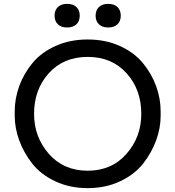

<svg xmlns="http://www.w3.org/2000/svg" viewBox="-20 -954 905 992"><path d="M375 -828.5Q358 -812 327 -812Q296 -812 279 -828.5Q262 -845 262 -873Q262 -901 279 -917.5Q296 -934 327 -934Q358 -934 375 -917.5Q392 -901 392 -873Q392 -845 375 -828.5ZM587 -828.5Q570 -812 539 -812Q508 -812 491 -828.5Q474 -845 474 -873Q474 -901 491 -917.5Q508 -934 539 -934Q570 -934 587 -917.5Q604 -901 604 -873Q604 -845 587 -828.5ZM56 -356V-378Q56 -445 79.5 -509.5Q103 -574 148 -628.5Q193 -683 267 -716.5Q341 -750 433 -750Q525 -750 599 -716.5Q673 -683 718 -628.5Q763 -574 786.5 -509.5Q810 -445 810 -378V-356Q810 -293 787 -229.5Q764 -166 720 -109.5Q676 -53 601 -17.5Q526 18 433 18Q340 18 265 -17.5Q190 -53 146 -109.5Q102 -166 79 -229.5Q56 -293 56 -356ZM710 -366Q710 -491 634 -575.5Q558 -660 433 -660Q308 -660 232 -575.5Q156 -491 156 -366Q156 -246 232.5 -159Q309 -72 433 -72Q557 -72 633.5 -159Q710 -246 710 -366Z"/></svg>

Font: Sora
Style: Regular
Weight: 400
Designer: Jonathan Barnbrook, Julián Moncada
Foundry: Barnbrook Fonts
Version: Version 2.000